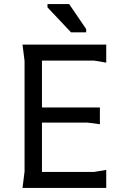

<svg xmlns="http://www.w3.org/2000/svg" viewBox="-20 -918 607 938"><path d="M90 0 100 -80V-620L90 -700H499V-612L439 -622H185V-393H468V-311L408 -319H185V-78H439L499 -88V0ZM401 -760H327L212 -882V-898H318L401 -776Z"/></svg>

Font: AR One Sans
Style: Regular
Weight: 400
Designer: Niteesh Yadav
Foundry: Niteesh Yadav
Version: Version 1.001;gftools[0.9.33]